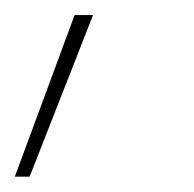

<svg xmlns="http://www.w3.org/2000/svg" viewBox="-25 -97 257 254"><path d="M-5.4 136.7 73.7 -77.1H98.1L14.2 136.7Z"/></svg>

Font: Inter 28pt Thin
Style: Italic
Weight: 250
Italic angle: -9.3988°
Designer: Rasmus Andersson
Foundry: rsms
Version: Version 4.001;git-66647c0bb